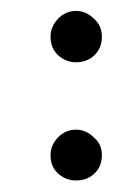

<svg xmlns="http://www.w3.org/2000/svg" viewBox="-20 -359 203 345"><path d="M163.1 -80.1Q163.1 -100.1 148.9 -111.8Q134.8 -126 116.7 -126Q97.7 -126 84.2 -112.1Q70.8 -98.1 70.8 -80.1Q70.8 -59.1 84.7 -46.9Q98.6 -34.7 116.7 -34.7Q136.7 -34.7 149.9 -47.4Q163.1 -60.1 163.1 -80.1ZM163.1 -293Q163.1 -313 148.9 -325.2Q134.8 -339.4 116.7 -339.4Q97.7 -339.4 84.2 -325.2Q70.8 -311 70.8 -293Q70.8 -272 84.7 -259.5Q98.6 -247.1 116.7 -247.1Q136.7 -247.1 149.9 -260Q163.1 -272.9 163.1 -293Z"/></svg>

Font: ML-NILA02
Style: Regular
Weight: 400
Version: Version ML-NILA02 1.0